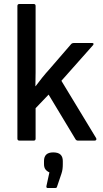

<svg xmlns="http://www.w3.org/2000/svg" viewBox="-20 -703 517 960"><path d="M77 0Q67 0 67 -10V-673Q67 -683 77 -683H149Q158 -683 158 -673V-411Q158 -377 158 -342Q158 -307 157 -272H158Q175 -295 192 -316Q209 -337 228 -358L337 -484Q342 -488 349 -488H441Q446 -488 447.5 -485Q449 -482 445 -477L287 -299L461 -12Q463 -7 461 -3.5Q459 0 453 0H370Q362 0 358 -6L223 -230L158 -162V-10Q158 0 149 0ZM218 237Q211 237 212 228L227 159Q214 153 207 143.5Q200 134 200 117V102Q200 59 246 59Q271 59 282.5 70Q294 81 294 102V118Q294 132 292.5 143Q291 154 287 166L265 231Q264 237 256 237Z"/></svg>

Font: Sofia Sans Semi Condensed Medium
Style: Regular
Weight: 500
Designer: Botio Nikoltchev, Ani Petrova
Foundry: lettersoup
Version: Version 4.100